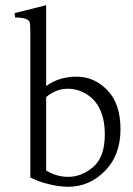

<svg xmlns="http://www.w3.org/2000/svg" viewBox="-20 -693 506 729"><path d="M155.3 -673.3V-366.2Q204.1 -401.9 271 -401.9Q338.4 -401.9 387.9 -350.3Q437.5 -298.8 437.5 -202.4Q437.5 -106 381.3 -46.9Q321.3 16.1 240.2 16.1Q206.1 16.1 169.7 7.3Q133.3 -1.5 114.3 -10.3L95.2 -19V-568.4Q95.2 -602.1 92.3 -609.4Q85.4 -626.5 37.6 -626.5L35.2 -643.1ZM155.3 -45.4Q194.8 -21.5 238.8 -21.5Q290 -21.5 334 -59.1Q377.9 -96.7 377.9 -182.1Q377.9 -293.5 307.1 -336.4Q274.4 -356 237.3 -356Q194.3 -356.4 155.3 -324.7Z"/></svg>

Font: Lancelot
Style: Regular
Weight: 400
Designer: Marion Kadi
Foundry: Marion Kadi, Anton Koovit
Version: 1.004